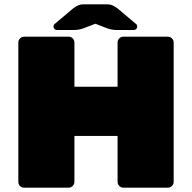

<svg xmlns="http://www.w3.org/2000/svg" viewBox="-20 -870 890 890"><path d="M325 -731H244Q237 -731 232.5 -735.5Q228 -740 228 -747Q228 -756 236 -761L319 -831Q334 -842 344.5 -846Q355 -850 366 -850H478Q489 -850 499.5 -846Q510 -842 525 -831L608 -761Q616 -756 616 -747Q616 -740 611.5 -735.5Q607 -731 600 -731H519Q501 -731 479 -738L422 -760L365 -738Q343 -731 325 -731ZM785 -673V-27Q785 -16 777 -8Q769 0 758 0H552Q541 0 533 -8Q525 -16 525 -27V-240H325V-27Q325 -16 317 -8Q309 0 298 0H92Q81 0 73 -7.5Q65 -15 65 -27V-673Q65 -684 73 -692Q81 -700 92 -700H298Q309 -700 317 -692Q325 -684 325 -673V-468H525V-673Q525 -684 533 -692Q541 -700 552 -700H758Q769 -700 777 -692Q785 -684 785 -673Z"/></svg>

Font: Rubik Mono One
Style: Regular
Weight: 400
Designer: Hubert and Fischer with Elvire Volk Leonovitch (Cyrillic Expansion: Cyreal)
Foundry: Hubert and Fischer with Elvire Volk Leonovitch
Version: Version 2.000